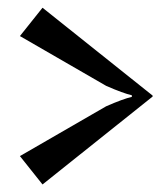

<svg xmlns="http://www.w3.org/2000/svg" viewBox="-20 -482 433 509"><path d="M384.6 -226 92.7 7 32.8 -68.2 261.4 -200.2Q307.3 -220.3 329.5 -225.1V-229.5Q307.3 -234.3 261.4 -254.4L32.8 -386.4L92.7 -461.5L384.6 -228.6Z"/></svg>

Font: FoglihtenBlackPcs
Style: BlackPcs
Weight: 900
Version: Version 0.75